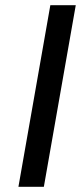

<svg xmlns="http://www.w3.org/2000/svg" viewBox="-20 -720 312 740"><path d="M174 -700H272L149 0H51Z"/></svg>

Font: Overused Grotesk Medium
Style: Italic
Weight: 500
Italic angle: -10°
Version: Version 0.003